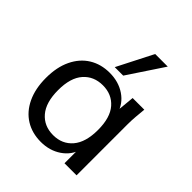

<svg xmlns="http://www.w3.org/2000/svg" viewBox="-209 -884 1024 1024"><g transform="rotate(45 302.5 -372.5)"><path d="M268 9Q202 9 152 -22Q102 -53 74 -112Q46 -171 46 -252Q46 -333 74 -391.5Q102 -450 152 -481Q202 -512 268 -512Q335 -512 384.5 -478.5Q434 -445 450 -387H438L449 -503H537Q534 -473 531.5 -443Q529 -413 529 -384V0H438V-115H449Q433 -58 383.5 -24.5Q334 9 268 9ZM289 -63Q357 -63 398 -111Q439 -159 439 -252Q439 -345 398 -392Q357 -439 289 -439Q221 -439 179.5 -392Q138 -345 138 -252Q138 -159 179 -111Q220 -63 289 -63ZM265 -552 368 -754H463L329 -552Z"/></g></svg>

Font: Mulish Medium
Style: Regular
Weight: 500
Designer: Vernon Adams
Foundry: Vernon Adams
Version: Version 3.603; ttfautohint (v1.8.3)